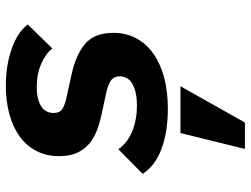

<svg xmlns="http://www.w3.org/2000/svg" viewBox="-118 -450 837 640"><g transform="rotate(-90 300.0 -129.5)"><path d="M258 12Q180 12 123.5 -9.5Q67 -31 41 -72L123 -153Q145 -122 183.5 -106.5Q222 -91 268 -91Q313 -91 339.5 -105.5Q366 -120 366 -148Q366 -169 351 -178.5Q336 -188 313 -193L239 -209Q210 -215 184.5 -225Q159 -235 140 -251.5Q121 -268 110.5 -292Q100 -316 100 -350Q100 -393 117.5 -426.5Q135 -460 166.5 -482.5Q198 -505 241 -516.5Q284 -528 334 -528Q403 -528 458 -508.5Q513 -489 539 -455L459 -373Q442 -395 408 -410Q374 -425 330 -425Q291 -425 267.5 -411Q244 -397 244 -369Q244 -348 257.5 -339.5Q271 -331 295 -326L372 -309Q437 -295 474 -264Q511 -233 511 -170Q511 -127 493 -93.5Q475 -60 442 -36.5Q409 -13 362.5 -0.5Q316 12 258 12ZM177 54H333L212 269H124Z"/></g></svg>

Font: IBM Plex Mono
Style: Bold Italic
Weight: 700
Italic angle: -9°
Monospace: yes
Designer: Mike Abbink, Paul van der Laan, Pieter van Rosmalen
Foundry: Bold Monday
Version: Version 2.3